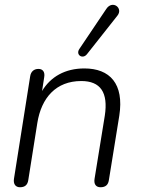

<svg xmlns="http://www.w3.org/2000/svg" viewBox="-20 -782 592 808"><path d="M64 6C85 6 96 -4 99 -24L137 -264C154 -371 216 -441 322 -441C403 -441 436 -393 421 -295L378 -30C374 -7 384 6 403 6C424 6 435 -4 438 -23L482 -295C503 -430 442 -494 335 -494C254 -494 193 -459 157 -399L166 -457C170 -479 160 -492 142 -492C123 -492 110 -481 107 -461L39 -31C35 -8 45 6 64 6ZM346 -554 474 -716C500 -748 453 -784 427 -744L314 -576C297 -551 328 -531 346 -554Z"/></svg>

Font: SN Pro Light
Style: Italic
Weight: 300
Italic angle: -8.99998°
Designer: Tobias Whetton
Foundry: Supernotes
Version: Version 1.001;Glyphs 3.2 (3249)